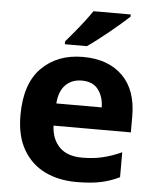

<svg xmlns="http://www.w3.org/2000/svg" viewBox="-54 -812 706 868"><g transform="rotate(5 298.5 -378.0)"><path d="M306 -556Q420 -556 485.5 -492Q551 -428 551 -308V-235H200Q203 -173 238.5 -137.5Q274 -102 341 -102Q392 -102 434 -112Q476 -122 520 -142V-29Q480 -9 435 0.5Q390 10 325 10Q244 10 181.5 -20.5Q119 -51 83 -113Q47 -175 47 -269Q47 -412 118.5 -484Q190 -556 306 -556ZM310 -449Q265 -449 236.5 -420.5Q208 -392 204 -336H410Q409 -385 384.5 -417Q360 -449 310 -449ZM504 -756Q489 -742 466 -722Q443 -702 416 -680Q389 -658 363.5 -638.5Q338 -619 319 -606H219V-619Q235 -638 256.5 -663.5Q278 -689 299 -716.5Q320 -744 335 -766H504Z"/></g></svg>

Font: Noto Sans Thai Looped
Style: Bold
Weight: 700
Designer: Sasikarn Vongin, Ben Mitchell
Foundry: The Fontpad Ltd
Version: Version 1.001; ttfautohint (v1.8.4.7-5d5b)